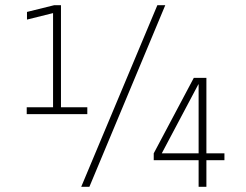

<svg xmlns="http://www.w3.org/2000/svg" viewBox="-20 -720 950 740"><path d="M83 -280V-306.5H184.5V-669.5L84 -644.5V-674L189 -700H215V-306.5H316.5V-280ZM293 0 586.5 -700H617L324.5 0ZM745.5 0V-102.5H572.5V-129L727 -420H775.5V-129H845V-102.5H775.5V0ZM603.5 -129H745.5V-395H744.5Z"/></svg>

Font: Trispace Thin Thin
Style: Regular
Weight: 250
Version: Version 1.210